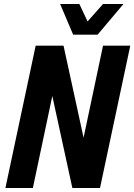

<svg xmlns="http://www.w3.org/2000/svg" viewBox="-20 -938 670 958"><path d="M7 0 158 -710H297L397 -251L494 -710H630L479 0H341L241 -459L144 0ZM596 -918 467 -765H345L280 -918H376L417 -831L494 -918Z"/></svg>

Font: Geist Mono
Style: Bold Italic
Weight: 700
Italic angle: -12°
Monospace: yes
Designer: Basement.studio, Andrés Briganti, Mateo Zaragoza
Foundry: Basement.studio, Vercel, Andrés Briganti, Guido Ferreyra, Mateo Zaragoza
Version: Version 1.500; ttfautohint (v1.8.4.7-5d5b)